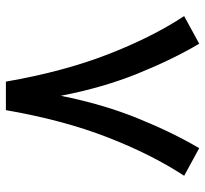

<svg xmlns="http://www.w3.org/2000/svg" viewBox="-42 -640 692 648"><g transform="rotate(-90 304.0 -316.0)"><path d="M256.3 -642.1H352.5Q386.2 -448.7 444.1 -299.1Q502 -149.4 573.7 -40.5L480.5 10.3Q428.2 -77.6 380.1 -196.3Q332 -314.9 304.7 -457Q276.4 -314.5 228.3 -196.3Q180.2 -78.1 127.9 10.3L34.7 -40.5Q106.4 -149.4 164.6 -299.1Q222.7 -448.7 256.3 -642.1Z"/></g></svg>

Font: Vazir Medium FD-WOL
Style: Medium-FD-WOL
Weight: 500
Designer: Saber Rastikerdar
Foundry: Saber Rastikerdar
Version: Version 30.0.0